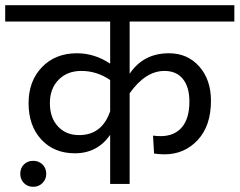

<svg xmlns="http://www.w3.org/2000/svg" viewBox="-39 -708 922 739"><path d="M460 -625V-424Q513 -503 611 -503Q683 -503 728 -452Q773 -401 773 -320Q773 -224 722 -169Q671 -114 594 -114Q575 -114 554 -117L550 -186Q568 -184 579 -184Q632 -184 661 -218Q690 -252 690 -317Q690 -373 665 -404Q640 -435 594 -435Q521 -435 460 -349V0H385V-189Q336 -118 249 -118Q169 -118 120 -171Q71 -224 71 -311Q71 -396 122.5 -449.5Q174 -503 257 -503Q325 -503 385 -463V-625H-19V-688H863V-625ZM265 -188Q354 -188 385 -280V-400Q334 -435 274 -435Q220 -435 186.5 -401Q153 -367 153 -311Q153 -255 184 -221.5Q215 -188 265 -188ZM89 -89Q110 -89 124.5 -75Q139 -61 139 -39Q139 -18 124.5 -3.5Q110 11 89 11Q67 11 53 -3.5Q39 -18 39 -39Q39 -61 53 -75Q67 -89 89 -89Z"/></svg>

Font: FiraGO Book
Style: Regular
Weight: 350
Designer: bBox Type
Foundry: bBox Type GmbH
Version: Version 1.001;PS 001.001;hotconv 1.0.88;makeotf.lib2.5.64775